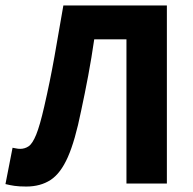

<svg xmlns="http://www.w3.org/2000/svg" viewBox="-30 -672 707 703"><path d="M66 11Q40 11 23 8.5Q6 6 -10 2L16 -131Q23 -130 29.5 -128.5Q36 -127 44 -127Q61 -127 75 -136.5Q89 -146 102.5 -179Q116 -212 132 -282Q153 -373 169.5 -465.5Q186 -558 202 -652H581V0H433V-528H315Q305 -459 293 -395Q281 -331 267 -266Q245 -157 218.5 -97Q192 -37 155 -13Q118 11 66 11Z"/></svg>

Font: Source Sans 3
Style: Bold
Weight: 700
Designer: Paul D. Hunt
Foundry: Adobe
Version: Version 3.052;hotconv 1.1.0;makeotfexe 2.6.0